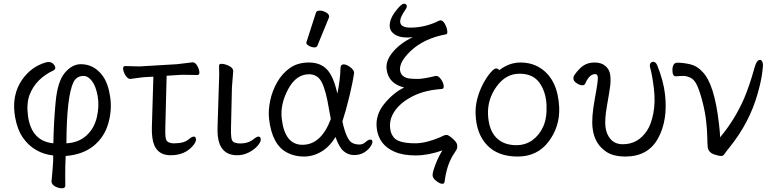

<svg xmlns="http://www.w3.org/2000/svg" viewBox="-20 -821 4150 1029"><path d="M332 15 330 69Q329 90 329.5 120Q330 150 330 174Q330 188 312 188Q294 188 276 178.5Q258 169 256 153Q264 66 265 41V12Q215 7 174 -17Q133 -40 103 -83Q73 -126 61 -193Q40 -311 100 -396Q149 -464 224 -486Q255 -495 270 -473Q284 -453 267 -444Q172 -399 139 -314Q121 -267 130 -199Q149 -64 266 -53Q268 -169 278.5 -277.5Q289 -386 328 -431.5Q367 -477 413 -477Q484 -477 530 -415Q560 -374 570.5 -301.5Q581 -229 559.5 -156.5Q538 -84 479 -37Q421 8 332 15ZM336 -53Q400 -56 442.5 -94Q485 -132 499 -192.5Q513 -253 503.5 -306Q494 -359 473 -386.5Q452 -414 428 -414Q391 -414 374 -381Q337 -305 336 -53Z M1038 -419 973 -420Q963 -420 953 -420Q943 -420 935 -419L873 -415L866 -136Q865 -108 867 -88.5Q869 -69 878 -62Q887 -55 905 -53H916Q968 -53 993 -76Q1009 -89 1019 -89Q1029 -89 1030.5 -75Q1032 -61 1014 -40Q971 11 895 11Q807 11 796 -87Q793 -110 794 -142L802 -410L761 -408Q743 -407 716.5 -403Q690 -399 679 -398H678Q665 -398 653.5 -415.5Q642 -433 640 -450Q638 -467 651 -467L728 -465L929 -477Q950 -479 974.5 -482.5Q999 -486 1011 -487H1013Q1026 -487 1036.5 -469.5Q1047 -452 1048.5 -435.5Q1050 -419 1038 -419Z M1153 -364Q1156 -419 1154 -470Q1155 -479 1166.5 -479Q1178 -479 1193 -474Q1227 -462 1229 -444L1230 -441L1223 -353L1218 -135Q1217 -109 1219.5 -85.5Q1222 -62 1237 -57Q1252 -52 1267 -52Q1311 -52 1340 -76Q1356 -89 1366 -89Q1376 -89 1377.5 -75Q1379 -61 1361 -40Q1343 -19 1313.5 -4Q1284 11 1251 11Q1159 11 1147 -93Q1145 -117 1146 -143Z M1673 -752Q1676 -764 1693.5 -764Q1711 -764 1727.5 -754.5Q1744 -745 1744 -732Q1744 -729 1743 -727L1681 -576Q1678 -567 1664.5 -567Q1651 -567 1636.5 -575Q1622 -583 1622 -589.5Q1622 -596 1623 -597ZM1815 -170Q1836 -74 1866 -56Q1880 -48 1901.5 -46.5Q1923 -45 1938.5 -59Q1954 -73 1964.5 -73Q1975 -73 1976 -62.5Q1977 -52 1965 -34.5Q1953 -17 1931 -3.5Q1909 10 1877.5 10Q1846 10 1821.5 -11Q1797 -32 1778 -87Q1747 -35 1702.5 -8.5Q1658 18 1609 18Q1560 18 1521 -2Q1438 -43 1422 -184Q1417 -229 1428 -281.5Q1439 -334 1465.5 -380.5Q1492 -427 1533.5 -456.5Q1575 -486 1636 -486Q1697 -486 1732.5 -448.5Q1768 -411 1788 -319Q1803 -390 1805 -458Q1806 -476 1821.5 -476Q1837 -476 1856.5 -461.5Q1876 -447 1878 -432Q1871 -381 1852.5 -304.5Q1834 -228 1815 -170ZM1601 -45Q1701 -45 1753 -183Q1748 -209 1743 -237Q1727 -335 1705 -379Q1683 -423 1636 -423Q1567 -423 1524 -342.5Q1481 -262 1490 -185Q1506 -45 1601 -45Z M2315 -414H2318Q2331 -414 2343.5 -396Q2356 -378 2358 -361.5Q2360 -345 2347 -344Q2258 -338 2194.5 -306.5Q2131 -275 2098 -229.5Q2065 -184 2071 -134Q2073 -110 2085 -92Q2106 -53 2205 -53Q2262 -53 2338 -85Q2343 -87 2353.5 -92.5Q2364 -98 2372.5 -98Q2381 -98 2394 -88Q2428 -62 2430 -44.5Q2432 -27 2425.5 -17Q2419 -7 2407 12Q2373 69 2363 152Q2362 164 2350 164Q2338 164 2319 149.5Q2300 135 2298.5 120Q2297 105 2313.5 61.5Q2330 18 2351 -15Q2275 12 2207 12Q2139 12 2094 -8Q2009 -45 1999 -135Q1991 -205 2039.5 -264.5Q2088 -324 2146 -352Q2061 -373 2052 -450Q2046 -496 2086.5 -543.5Q2127 -591 2193 -622Q2177 -620 2162 -620Q2120 -620 2096 -636Q2072 -652 2069 -675Q2065 -714 2097.5 -757.5Q2130 -801 2144.5 -801Q2159 -801 2160 -789Q2161 -781 2154 -771Q2122 -726 2125 -702Q2128 -673 2180 -673Q2259 -673 2333 -710Q2337 -712 2340 -712Q2354 -712 2364.5 -692.5Q2375 -673 2377 -655.5Q2379 -638 2370 -637Q2251 -615 2179 -546Q2119 -488 2124 -444Q2127 -424 2140.5 -413.5Q2154 -403 2172.5 -400.5Q2191 -398 2219.5 -398Q2248 -398 2315 -414Z M2656 -445Q2709 -486 2769 -486Q2829 -486 2875 -457Q2970 -396 2977 -245Q2981 -143 2920.5 -62.5Q2860 18 2754.5 18Q2649 18 2591 -42.5Q2533 -103 2529 -207Q2525 -287 2570 -374Q2590 -410 2609 -432Q2628 -454 2638.5 -454Q2649 -454 2656 -445ZM2747 -43Q2796 -43 2833 -69.5Q2870 -96 2891 -142Q2912 -188 2909 -258Q2906 -328 2871.5 -377Q2837 -426 2764 -426Q2691 -426 2641.5 -357.5Q2592 -289 2595.5 -207.5Q2599 -126 2638.5 -84.5Q2678 -43 2747 -43Z M3463 -464V-468Q3462 -478 3467.5 -484Q3473 -490 3480 -490Q3494 -490 3502 -472Q3536 -387 3544 -316Q3560 -176 3506.5 -79Q3453 18 3331 18Q3272 18 3235 -4Q3166 -46 3156 -134Q3149 -189 3167.5 -289.5Q3186 -390 3184 -407Q3182 -424 3170 -424Q3138 -424 3116 -372Q3112 -364 3100 -364Q3088 -364 3071.5 -374.5Q3055 -385 3053.5 -397.5Q3052 -410 3058 -418Q3083 -454 3107.5 -470Q3132 -486 3167.5 -486Q3203 -486 3225 -467Q3247 -448 3250.5 -418.5Q3254 -389 3250 -358.5Q3246 -328 3233 -254.5Q3220 -181 3225 -140.5Q3230 -100 3253.5 -74Q3277 -48 3318 -48Q3399 -48 3447 -120Q3470 -154 3481.5 -214Q3493 -274 3484.5 -346Q3476 -418 3463 -464Z M3602 -412H3601Q3587 -412 3584.5 -433.5Q3582 -455 3588 -470Q3594 -485 3609 -485Q3642 -485 3679 -476.5Q3716 -468 3745 -436Q3809 -371 3833 -159L3837 -122Q3839 -103 3839 -85Q3916 -176 3966 -289Q3996 -358 4024 -459Q4035 -500 4053 -500Q4066 -500 4069 -476Q4070 -469 4064.5 -427Q4059 -385 4041 -321Q3997 -163 3888 -29Q3870 -7 3863 4Q3856 15 3844.5 15Q3833 15 3812 8Q3777 -2 3773 -32Q3771 -51 3770.5 -87Q3770 -123 3764.5 -172Q3759 -221 3745 -275.5Q3731 -330 3716.5 -362Q3702 -394 3681.5 -404Q3661 -414 3642.5 -414Q3624 -414 3602 -412Z"/></svg>

Font: ToneOZ-Pinyin-WenKai-Regular
Style: Regular
Weight: 400
Designer: Fontworks Inc.
Foundry: ToneOZ
Version: Version 0.240331